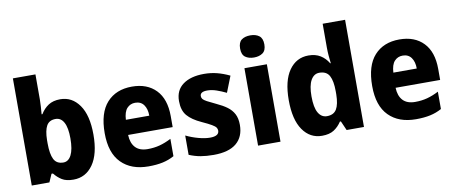

<svg xmlns="http://www.w3.org/2000/svg" viewBox="-68 -1142 3176 1341"><g transform="rotate(-10 1520.5 -472.0)"><path d="M226 -676Q226 -651 224 -623.5Q222 -596 220 -571H226Q248 -608 281.5 -630Q315 -652 366 -652Q449 -652 500.5 -579Q552 -506 552 -369Q552 -231 500 -157Q448 -83 361 -83Q310 -83 280 -101.5Q250 -120 226 -150H216L191 -93H66V-853H226ZM310 -522Q265 -522 246 -488.5Q227 -455 226 -387V-364Q226 -288 245 -250.5Q264 -213 312 -213Q348 -213 368.5 -253Q389 -293 389 -371Q389 -446 368.5 -484Q348 -522 310 -522Z M874 -652Q982 -652 1044 -587.5Q1106 -523 1106 -402V-324H790Q792 -266 821.5 -234.5Q851 -203 908 -203Q954 -203 993.5 -213.5Q1033 -224 1076 -246V-123Q1038 -102 994.5 -92.5Q951 -83 893 -83Q771 -83 701 -153.5Q631 -224 631 -364Q631 -508 696 -580Q761 -652 874 -652ZM877 -537Q842 -537 819 -512Q796 -487 793 -431H959Q959 -479 938 -508Q917 -537 877 -537Z M1571 -258Q1571 -174 1517 -128.5Q1463 -83 1355 -83Q1304 -83 1263.5 -90Q1223 -97 1182 -114V-251Q1223 -231 1269 -218.5Q1315 -206 1351 -206Q1415 -206 1415 -245Q1415 -257 1408 -267Q1401 -277 1379 -290Q1357 -303 1311 -324Q1245 -354 1213 -391.5Q1181 -429 1181 -495Q1181 -572 1236 -612Q1291 -652 1385 -652Q1433 -652 1476.5 -641Q1520 -630 1566 -608L1521 -494Q1486 -511 1452.5 -522.5Q1419 -534 1388 -534Q1337 -534 1337 -503Q1337 -491 1344 -482Q1351 -473 1372 -461.5Q1393 -450 1436 -430Q1478 -411 1508 -389Q1538 -367 1554.5 -336Q1571 -305 1571 -258Z M1751 -861Q1789 -861 1813 -843Q1837 -825 1837 -782Q1837 -739 1812.5 -721.5Q1788 -704 1751 -704Q1713 -704 1689 -721.5Q1665 -739 1665 -782Q1665 -826 1688.5 -843.5Q1712 -861 1751 -861ZM1830 -642V-93H1671V-642Z M2124 -83Q2039 -83 1988 -156.5Q1937 -230 1937 -368Q1937 -506 1988.5 -579Q2040 -652 2126 -652Q2176 -652 2210.5 -630.5Q2245 -609 2267 -572H2271Q2268 -596 2265.5 -625.5Q2263 -655 2263 -683V-853H2422V-93H2299L2270 -159H2263Q2240 -124 2208 -103.5Q2176 -83 2124 -83ZM2181 -212Q2229 -212 2249.5 -246Q2270 -280 2271 -351V-373Q2271 -446 2251 -483Q2231 -520 2180 -520Q2142 -520 2120 -481.5Q2098 -443 2098 -367Q2098 -288 2120 -250Q2142 -212 2181 -212Z M2771 -652Q2879 -652 2941 -587.5Q3003 -523 3003 -402V-324H2687Q2689 -266 2718.5 -234.5Q2748 -203 2805 -203Q2851 -203 2890.5 -213.5Q2930 -224 2973 -246V-123Q2935 -102 2891.5 -92.5Q2848 -83 2790 -83Q2668 -83 2598 -153.5Q2528 -224 2528 -364Q2528 -508 2593 -580Q2658 -652 2771 -652ZM2774 -537Q2739 -537 2716 -512Q2693 -487 2690 -431H2856Q2856 -479 2835 -508Q2814 -537 2774 -537Z"/></g></svg>

Font: Noto Sans Telugu UI SemiCondensed ExtraBold
Style: Regular
Weight: 800
Width: 4
Designer: Jelle Bosma - Monotype Design Team
Foundry: Monotype Imaging Inc.
Version: Version 2.005; ttfautohint (v1.8.4.7-5d5b)